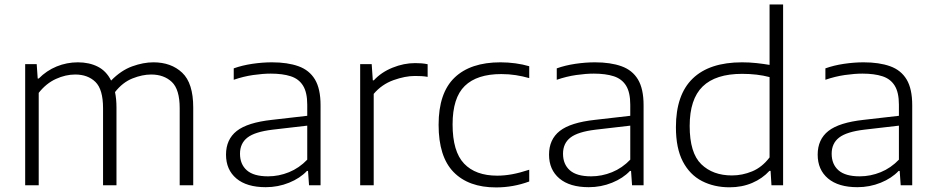

<svg xmlns="http://www.w3.org/2000/svg" viewBox="-20 -828 4181 858"><path d="M92.5 0V-541.5H144L148.5 -477H153Q188 -512.5 233.2 -531Q278.5 -549.5 328 -549.5Q378.5 -549.5 416.8 -530.2Q455 -511 476.5 -468Q521 -513.5 570.8 -531.5Q620.5 -549.5 665.5 -549.5Q745 -549.5 794.2 -503Q843.5 -456.5 843.5 -347.5V0H783V-344.5Q783 -428.5 747.8 -461.8Q712.5 -495 655.5 -495Q616 -495 572 -477.5Q528 -460 494 -416.5Q500.5 -385.5 500.5 -347.5V0H440.5V-344.5Q440.5 -428.5 406.5 -461.8Q372.5 -495 316 -495Q273 -495 229.8 -475.2Q186.5 -455.5 153 -413V0Z M1167.5 8.5Q1082.5 8.5 1036.2 -30.5Q990 -69.5 990 -137Q990 -205 1038 -242.8Q1086 -280.5 1196 -292.5L1353 -310.5V-360Q1353 -415 1334.2 -445.2Q1315.5 -475.5 1279.2 -487.2Q1243 -499 1190 -499Q1155 -499 1111.5 -492.8Q1068 -486.5 1024.5 -471.5V-522.5Q1062 -536 1107.5 -542.8Q1153 -549.5 1195 -549.5Q1265 -549.5 1313.8 -532Q1362.5 -514.5 1387.5 -472.8Q1412.5 -431 1412.5 -358V0H1361L1356.5 -64H1351.5Q1321 -31.5 1271.8 -11.5Q1222.5 8.5 1167.5 8.5ZM1052.5 -141Q1052.5 -94 1083 -67Q1113.5 -40 1178 -40Q1226 -40 1271.5 -58.5Q1317 -77 1353 -114.5V-266.5L1198 -248.5Q1119 -239 1085.8 -213.2Q1052.5 -187.5 1052.5 -141Z M1589.5 0V-541.5H1641L1646 -469H1650.5Q1683.5 -505 1734 -525.5Q1784.5 -546 1835 -546Q1850.5 -546 1863.5 -545Q1876.5 -544 1891 -541V-484.5Q1877.5 -487 1863.2 -487.8Q1849 -488.5 1833.5 -488.5Q1790.5 -488.5 1738.2 -469.8Q1686 -451 1650 -408.5V0Z M2196.5 9.5Q2074 9.5 2007 -59Q1940 -127.5 1940 -270.5Q1940 -412.5 2011.2 -481Q2082.5 -549.5 2216.5 -549.5Q2250 -549.5 2283.2 -545Q2316.5 -540.5 2345 -532V-479Q2315 -487.5 2284.8 -492.2Q2254.5 -497 2220 -497Q2111.5 -497 2057 -444Q2002.5 -391 2002.5 -272Q2002.5 -151 2053.8 -97Q2105 -43 2202 -43Q2233.5 -43 2268 -49.2Q2302.5 -55.5 2345 -69.5V-17Q2273.5 9.5 2196.5 9.5Z M2611 8.5Q2526 8.5 2479.8 -30.5Q2433.5 -69.5 2433.5 -137Q2433.5 -205 2481.5 -242.8Q2529.5 -280.5 2639.5 -292.5L2796.5 -310.5V-360Q2796.5 -415 2777.8 -445.2Q2759 -475.5 2722.8 -487.2Q2686.5 -499 2633.5 -499Q2598.5 -499 2555 -492.8Q2511.5 -486.5 2468 -471.5V-522.5Q2505.5 -536 2551 -542.8Q2596.5 -549.5 2638.5 -549.5Q2708.5 -549.5 2757.2 -532Q2806 -514.5 2831 -472.8Q2856 -431 2856 -358V0H2804.5L2800 -64H2795Q2764.5 -31.5 2715.2 -11.5Q2666 8.5 2611 8.5ZM2496 -141Q2496 -94 2526.5 -67Q2557 -40 2621.5 -40Q2669.5 -40 2715 -58.5Q2760.5 -77 2796.5 -114.5V-266.5L2641.5 -248.5Q2562.5 -239 2529.2 -213.2Q2496 -187.5 2496 -141Z M3240.5 9Q3171 9 3116.8 -19Q3062.5 -47 3031.5 -106.2Q3000.5 -165.5 3000.5 -259.5Q3000.5 -404.5 3075.5 -477Q3150.5 -549.5 3296 -549.5Q3329.5 -549.5 3361.2 -546Q3393 -542.5 3419 -538V-808H3479.5V0H3427.5L3423.5 -64.5H3418.5Q3387 -30 3341.2 -10.5Q3295.5 9 3240.5 9ZM3251 -44Q3297 -44 3341.2 -62.2Q3385.5 -80.5 3419 -124.5V-483.5Q3364.5 -498 3296.5 -498Q3178 -498 3120 -441.5Q3062 -385 3062 -265Q3062 -144.5 3113.8 -94.2Q3165.5 -44 3251 -44Z M3811.5 8.5Q3726.5 8.5 3680.2 -30.5Q3634 -69.5 3634 -137Q3634 -205 3682 -242.8Q3730 -280.5 3840 -292.5L3997 -310.5V-360Q3997 -415 3978.2 -445.2Q3959.5 -475.5 3923.2 -487.2Q3887 -499 3834 -499Q3799 -499 3755.5 -492.8Q3712 -486.5 3668.5 -471.5V-522.5Q3706 -536 3751.5 -542.8Q3797 -549.5 3839 -549.5Q3909 -549.5 3957.8 -532Q4006.5 -514.5 4031.5 -472.8Q4056.5 -431 4056.5 -358V0H4005L4000.5 -64H3995.5Q3965 -31.5 3915.8 -11.5Q3866.5 8.5 3811.5 8.5ZM3696.5 -141Q3696.5 -94 3727 -67Q3757.5 -40 3822 -40Q3870 -40 3915.5 -58.5Q3961 -77 3997 -114.5V-266.5L3842 -248.5Q3763 -239 3729.8 -213.2Q3696.5 -187.5 3696.5 -141Z"/></svg>

Font: Encode Sans Expanded Light
Style: Regular
Weight: 300
Width: 7
Designer: Multiple Designers
Foundry: Impallari Type
Version: Version 3.000; ttfautohint (v1.8.3) -l 8 -r 50 -G 200 -x 14 